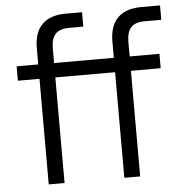

<svg xmlns="http://www.w3.org/2000/svg" viewBox="-51 -749 752 797"><g transform="rotate(-5 325.0 -350.0)"><path d="M435 -440H186V0H120V-440H30V-500H120V-568Q120 -633 153.5 -666.5Q187 -700 252 -700H320V-640H260Q222 -640 204 -621Q186 -602 186 -560V-500H435V-568Q435 -633 468.5 -666.5Q502 -700 567 -700H645V-640H575Q537 -640 519 -621Q501 -602 501 -560V-500H625V-440H501V0H435Z"/></g></svg>

Font: PT Root UI Web
Style: Regular
Weight: 400
Designer: Vitaly Kuzmin
Foundry: ParaType Ltd.
Version: Version 1.000W